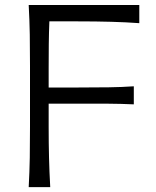

<svg xmlns="http://www.w3.org/2000/svg" viewBox="-20 -764 638 784"><path d="M97.2 0Q100.6 -62.5 101.6 -120.1Q102.5 -177.7 102.5 -246.6V-495.6Q102.5 -564.9 101.6 -622.8Q100.6 -680.7 97.2 -743.7H548.8V-669.4Q495.6 -673.3 434.8 -675Q374 -676.8 291.5 -676.8H181.6Q179.7 -629.9 179.2 -583.7Q178.7 -537.6 178.7 -484.4V-406.7H298.8Q371.6 -406.7 424.3 -407.5Q477.1 -408.2 526.4 -411.6V-337.9Q474.1 -340.3 421.6 -340.6Q369.1 -340.8 297.9 -340.8H178.7V-246.6Q178.7 -177.7 180.2 -120.1Q181.6 -62.5 185.1 0Z"/></svg>

Font: Pinar Regular
Style: Regular
Weight: 400
Designer: Amin Abedi
Version: Version 3.000